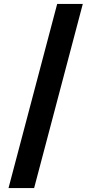

<svg xmlns="http://www.w3.org/2000/svg" viewBox="-20 -820 466 982"><path d="M23.5 142 272.5 -800H403.5L154.5 142Z"/></svg>

Font: Trispace SemiCondensed SemiBold
Style: Regular
Weight: 600
Width: 4
Designer: Tyler Finck
Foundry: Etcetera Type Company
Version: Version 1.210; ttfautohint (v1.8.3)